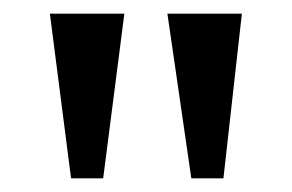

<svg xmlns="http://www.w3.org/2000/svg" viewBox="-20 -734 427 281"><path d="M260 -473 225 -714H334L307 -473ZM84 -473 53 -714H162L131 -473Z"/></svg>

Font: Noto Serif Tamil Condensed Medium
Style: Regular
Weight: 500
Width: 3
Designer: Indian Type Foundry, Tom Grace, and the Monotype Design Team
Foundry: Monotype Imaging Inc.
Version: Version 2.004; ttfautohint (v1.8.4.7-5d5b)